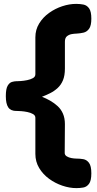

<svg xmlns="http://www.w3.org/2000/svg" viewBox="-20 -795 500 988"><path d="M373 173Q338 173 301 160.5Q264 148 232.5 125Q201 102 181.5 69.5Q162 37 162 -3V-189Q162 -201 150 -208Q138 -215 121 -218.5Q104 -222 89.5 -223Q75 -224 69 -224H64Q35 -224 22.5 -242.5Q10 -261 10 -300Q10 -338 19.5 -354Q29 -370 42 -373.5Q55 -377 63 -377H66Q71 -377 86.5 -378Q102 -379 119.5 -382.5Q137 -386 149.5 -393Q162 -400 162 -413V-603Q162 -642 181.5 -674Q201 -706 232.5 -728.5Q264 -751 300.5 -763Q337 -775 372 -775Q392 -775 409.5 -771.5Q427 -768 438.5 -752Q450 -736 450 -699Q450 -663 438.5 -647Q427 -631 409.5 -627Q392 -623 373 -622Q363 -622 349 -619.5Q335 -617 324.5 -608.5Q314 -600 314 -580V-442Q314 -406 304 -382Q294 -358 276.5 -342Q259 -326 238 -315.5Q217 -305 196 -297Q217 -289 238 -277Q259 -265 276.5 -249Q294 -233 304 -210Q314 -187 314 -156L313 -8Q313 3 323.5 9.5Q334 16 348 18.5Q362 21 372 21Q391 21 408.5 24Q426 27 438 43Q450 59 450 97Q450 135 438 151Q426 167 408.5 170Q391 173 373 173Z"/></svg>

Font: Fredoka SemiExpanded
Style: Bold
Weight: 700
Width: 6
Designer: Ben Nathan
Foundry: Milena B. Brandão, Ben Nathan
Version: Version 2.001